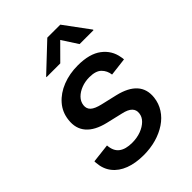

<svg xmlns="http://www.w3.org/2000/svg" viewBox="-223 -860 975 975"><g transform="rotate(-45 265.0 -372.5)"><path d="M223.6 11.2Q165.5 11.2 122.1 -5.4Q78.6 -22 53.5 -54Q28.3 -85.9 24.9 -131.8Q24.4 -134.8 24.4 -137.9Q24.4 -141.1 24.4 -144L126.5 -155.8Q129.4 -113.3 154.8 -94Q180.2 -74.7 226.6 -74.7Q261.7 -74.7 290.3 -85.4Q318.8 -96.2 337.2 -114.3Q355.5 -132.3 357.9 -155.3Q360.8 -178.2 345.7 -193.6Q330.6 -209 294.9 -216.8L207.5 -237.3Q137.7 -253.9 105.5 -291.3Q73.2 -328.6 80.1 -385.7Q85.4 -435.5 117.4 -472.2Q149.4 -508.8 199.5 -528.6Q249.5 -548.3 309.1 -548.3Q393.1 -548.3 439 -513.4Q484.9 -478.5 494.1 -422.4Q495.1 -418 495.8 -413.3Q496.6 -408.7 496.6 -403.8L399.4 -392.1Q395.5 -422.9 374.8 -443.6Q354 -464.4 308.1 -464.4Q277.3 -464.4 250.7 -454.1Q224.1 -443.8 206.8 -426.3Q189.5 -408.7 186.5 -385.3Q183.6 -361.3 199.7 -346.4Q215.8 -331.5 255.9 -322.3L340.3 -302.7Q410.2 -286.1 442.1 -250Q474.1 -213.9 467.8 -158.2Q463.4 -120.1 443.1 -88.6Q422.9 -57.1 389.6 -34.9Q356.4 -12.7 314.2 -0.7Q272 11.2 223.6 11.2ZM253.4 -618.2H154.3L155.3 -621.6L299.3 -757.3H392.6L492.7 -621.6L491.7 -618.2H392.1L337.4 -702.6Z"/></g></svg>

Font: Inter 17pt Medium
Style: Italic
Weight: 500
Italic angle: -9.3988°
Version: Version 4.001;git-66647c0bb